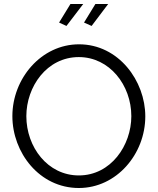

<svg xmlns="http://www.w3.org/2000/svg" viewBox="-20 -937 791 962"><path d="M397 -917H333L276 -824L313 -807ZM522 -917H458L401 -824L439 -807ZM375 5C564 5 708 -165 708 -354C708 -532 574 -715 376 -715C187 -715 42 -544 42 -355C42 -173 177 5 375 5ZM112 -355C112 -502 214 -651 375 -651C529 -651 638 -510 638 -355C638 -209 536 -58 375 -58C219 -58 112 -200 112 -355Z"/></svg>

Font: Raleway Reg
Style: Regular
Weight: 400
Designer: Matt McInerney, Pablo Impallari, Rodrigo Fuenzalida
Foundry: Matt McInerney, Pablo Impallari, Rodrigo Fuenzalida
Version: Version 3.00 July 28, 2015